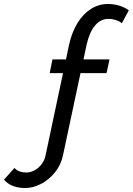

<svg xmlns="http://www.w3.org/2000/svg" viewBox="-84 -760 668 966"><path d="M42 186Q10 186 -17.5 176Q-45 166 -64 144L-11 85Q0 98 16 103Q32 108 49 108Q69 108 89.5 97Q110 86 125 66.5Q140 47 145 23L233 -392H166L180 -461H248L263 -533Q277 -597 305.5 -643.5Q334 -690 373.5 -715Q413 -740 460 -740Q489 -740 516.5 -731.5Q544 -723 564 -708L529 -643Q518 -653 499.5 -659Q481 -665 462 -665Q422 -665 394 -631.5Q366 -598 352 -536L336 -461H467L452 -392H321L233 21Q223 69 193 106.5Q163 144 123 165Q83 186 42 186Z"/></svg>

Font: Raleway Thin Medium
Style: Italic
Weight: 500
Italic angle: -12°
Version: Version 4.026